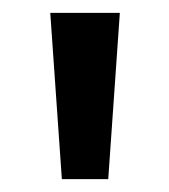

<svg xmlns="http://www.w3.org/2000/svg" viewBox="-20 -734 262 298"><path d="M166 -714H58L76 -456H148Z"/></svg>

Font: Noto Sans Arabic Cond Med
Style: Regular
Weight: 500
Width: 3
Designer: Monotype Design Team, Nadine Chahine, Nizar Qandah and Khaled Hosny
Foundry: Monotype Imaging Inc.
Version: Version 2.012